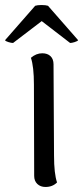

<svg xmlns="http://www.w3.org/2000/svg" viewBox="-53 -733 331 764"><path d="M174 -7Q156 11 128 11Q108 11 95.5 -1Q83 -13 83 -33L82 -396Q82 -468 70 -503Q91 -521 115 -521Q136 -521 148 -509.5Q160 -498 160 -477L162 -114Q162 -42 174 -7ZM-33 -573 87 -710Q96 -713 112 -713Q129 -713 138 -710L258 -573Q255 -569 244 -565.5Q233 -562 226 -562L113 -649L-1 -562Q-8 -562 -19.5 -565.5Q-31 -569 -33 -573Z"/></svg>

Font: Arima Madurai
Style: Regular
Weight: 400
Designer: Joana Correia and Natanael Gama
Foundry: NDISCOVER
Version: Version 1.020